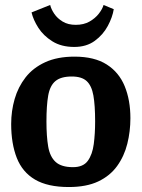

<svg xmlns="http://www.w3.org/2000/svg" viewBox="-20 -739 570 773"><path d="M257 14Q172 14 121 -16Q70 -46 47.5 -103.5Q25 -161 25 -240Q25 -292 39 -340.5Q53 -389 83 -427.5Q113 -466 162 -488.5Q211 -511 280 -511Q360 -511 409.5 -479.5Q459 -448 482 -392Q505 -336 505 -263Q505 -210 492.5 -160Q480 -110 451.5 -70.5Q423 -31 375.5 -8.5Q328 14 257 14ZM274 -66Q315 -66 333.5 -91.5Q352 -117 357.5 -159Q363 -201 363 -250Q363 -315 356 -354.5Q349 -394 329 -412.5Q309 -431 269 -431Q225 -431 203 -412.5Q181 -394 174 -354Q167 -314 167 -250Q167 -190 174 -149Q181 -108 204 -87Q227 -66 274 -66ZM279 -550Q227 -550 191 -572.5Q155 -595 134.5 -627Q114 -659 107 -689L182 -719Q186 -702 198.5 -683.5Q211 -665 232.5 -652Q254 -639 285 -639Q317 -639 340 -652Q363 -665 377.5 -683.5Q392 -702 397 -719L438 -702Q433 -670 414 -634.5Q395 -599 361.5 -574.5Q328 -550 279 -550Z"/></svg>

Font: Faustina Light
Style: Bold
Weight: 700
Version: Version 1.200